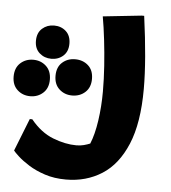

<svg xmlns="http://www.w3.org/2000/svg" viewBox="-122 -526 744 834"><g transform="rotate(5 250.5 -109.0)"><path d="M28 12Q72 66 126 87Q180 108 228 108Q246 108 261 104Q276 100 288 95Q305 54 314 -7.5Q323 -69 323 -135Q323 -189 319 -246.5Q315 -304 308.5 -359.5Q302 -415 294 -460L462 -478H473Q486 -382 492.5 -303Q499 -224 499 -162Q499 -13 460 80Q421 173 352.5 216.5Q284 260 196 260Q145 260 104 246.5Q63 233 33 214Q3 195 -15.5 178Q-34 161 -39 154L17 12ZM87 -257Q57 -257 35.5 -276Q14 -295 14 -329Q14 -364 35.5 -383Q57 -402 87 -402Q118 -402 139 -383Q160 -364 160 -329Q160 -295 139 -276Q118 -257 87 -257ZM191 -106Q158 -106 135 -127Q112 -148 112 -185Q112 -223 135 -243.5Q158 -264 191 -264Q225 -264 248 -243.5Q271 -223 271 -185Q271 -148 248 -127Q225 -106 191 -106ZM10 -87Q-23 -87 -46 -108Q-69 -129 -69 -166Q-69 -204 -46 -225Q-23 -246 10 -246Q43 -246 66 -225Q89 -204 89 -166Q89 -129 66 -108Q43 -87 10 -87Z"/></g></svg>

Font: Kufam
Style: Bold
Weight: 700
Designer: Wael Morcos, Artur Schmal
Foundry: Original Type
Version: Version 1.300; ttfautohint (v1.8.3)